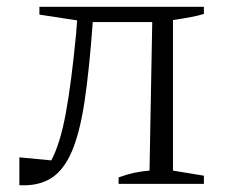

<svg xmlns="http://www.w3.org/2000/svg" viewBox="-20 -541 674 565"><path d="M37 4V-78L131 -69Q157 -118 173.5 -207Q190 -296 204 -442L207 -481L96 -498V-521H580V-500Q564 -495 543 -491Q522 -487 489 -482V-39L580 -24V0H329V-19Q354 -28 375 -32.5Q396 -37 420 -39L428 -476H253Q243 -338 229 -244Q215 -150 191 -94.5Q167 -39 129.5 -16Q92 7 37 4Z"/></svg>

Font: Piazzolla SC Light
Style: Regular
Weight: 300
Designer: Juan Pablo del Peral
Foundry: Huerta Tipografica
Version: Version 1.330